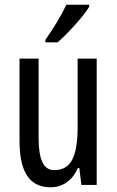

<svg xmlns="http://www.w3.org/2000/svg" viewBox="-20 -786 496 816"><path d="M359 -757V-766H262C241 -721 211 -671 173 -617V-606H225C266 -642 334 -715 359 -757ZM391 -537H310V-251C310 -123 284 -63 210 -63C165 -63 144 -107 144 -202V-537H63V-187C63 -67 98 10 195 10C246 10 288 -19 311 -72H317L326 0H391Z"/></svg>

Font: Noto Sans Arabic UI XCn
Style: Regular
Weight: 400
Width: 2
Designer: Monotype Design Team, Nadine Chahine and Nizar Qandah
Foundry: Monotype Imaging Inc.
Version: Version 2.010